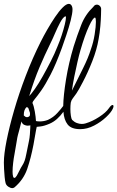

<svg xmlns="http://www.w3.org/2000/svg" viewBox="-58 -653 607 993"><path d="M525 -90Q517 -72 490.5 -47Q464 -22 428.5 -3.5Q393 15 357 15Q311 15 292 -9Q273 -33 270 -75Q254 -53 236.5 -37.5Q219 -22 198 -13Q170 -1 151 1Q132 3 132 3Q130 11 128.5 19.5Q127 28 124 45Q121 62 115 96Q102 164 83 220Q64 276 17 316Q11 320 6 320Q-4 320 -15 312.5Q-26 305 -29 294Q-32 283 -34 262.5Q-36 242 -37 221Q-38 200 -38 188Q-38 145 -24 74.5Q-10 4 15 -82.5Q40 -169 75 -260.5Q110 -352 152 -436Q167 -466 186.5 -500Q206 -534 226.5 -564.5Q247 -595 266 -614Q285 -633 298 -633Q310 -633 315 -618Q317 -612 317 -605Q317 -584 307.5 -547Q298 -510 285 -471.5Q272 -433 262 -405Q231 -320 203.5 -267Q176 -214 155 -184.5Q134 -155 122 -141Q110 -127 110 -120Q117 -105 122 -76.5Q127 -48 128 -27Q136 -25 148 -25Q158 -25 169 -27Q180 -29 190 -33Q218 -46 238.5 -68.5Q259 -91 269 -105Q270 -159 283.5 -242.5Q297 -326 323 -413Q341 -470 362 -524Q383 -578 425 -618Q432 -629 443 -629Q452 -629 459 -621.5Q466 -614 465 -604Q465 -604 464.5 -579Q464 -554 461 -518.5Q458 -483 452 -451Q443 -397 419.5 -337Q396 -277 370 -228Q349 -187 336.5 -169Q324 -151 317.5 -143Q311 -135 308 -122Q307 -115 306.5 -106.5Q306 -98 306 -89Q306 -71 308.5 -54.5Q311 -38 315 -33Q326 -22 339 -17Q352 -12 365 -12Q376 -12 385 -15Q419 -25 454.5 -48Q490 -71 505 -93Q512 -103 516.5 -106.5Q521 -110 524 -110Q529 -110 529 -103Q529 -101 528 -97.5Q527 -94 525 -90ZM278 -568Q266 -561 252.5 -535.5Q239 -510 226 -479.5Q213 -449 201 -425Q174 -370 146.5 -305.5Q119 -241 93 -156Q104 -167 123 -194Q142 -221 163 -258.5Q184 -296 204.5 -336Q225 -376 239 -412Q251 -440 261 -470.5Q271 -501 277 -526Q283 -551 283 -562Q283 -571 278 -568ZM434 -562Q424 -564 402.5 -518Q381 -472 358 -393Q351 -369 342.5 -332Q334 -295 326 -255.5Q318 -216 314 -184Q346 -249 372 -301Q398 -353 412 -398Q425 -434 431.5 -475Q438 -516 438 -540Q438 -559 434 -562ZM95 -75Q93 -83 89.5 -91.5Q86 -100 78 -98Q72 -91 68.5 -82Q65 -73 65 -56Q65 -56 71.5 -50.5Q78 -45 88 -48Q91 -50 94 -52Q97 -54 97 -61Q97 -64 97 -67.5Q97 -71 95 -75ZM99 -5Q99 -5 95 -4Q91 -3 85 -3Q77 -3 67 -7.5Q57 -12 53 -25Q45 7 41 22Q37 37 35 44Q33 51 31.5 59Q30 67 27 86Q24 105 17 144Q13 164 10 189.5Q7 215 7 235Q7 250 9.5 259Q12 268 17 267Q23 266 29.5 254.5Q36 243 43 228.5Q50 214 56 205Q65 191 69.5 178Q74 165 78.5 141.5Q83 118 92 75Q95 61 96.5 42.5Q98 24 98.5 9.5Q99 -5 99 -5Z"/></svg>

Font: Ingrid Darling
Style: Regular
Weight: 400
Designer: Robert E. Leuschke
Foundry: Robert E. Leuschke
Version: Version 1.010; ttfautohint (v1.8.3)